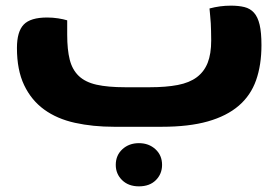

<svg xmlns="http://www.w3.org/2000/svg" viewBox="-20 -449 986 680"><path d="M472 211Q435 211 412.5 189Q390 167 390 135Q390 101 413.5 79.5Q437 58 472 58Q507 58 530.5 79.5Q554 101 554 135Q554 167 532 189Q510 211 472 211ZM510 -140Q568 -140 609.5 -148Q651 -156 677 -175.5Q703 -195 715.5 -226.5Q728 -258 728 -306Q728 -325 727.5 -339.5Q727 -354 726.5 -366.5Q726 -379 724.5 -391.5Q723 -404 722 -419Q741 -424 759.5 -426.5Q778 -429 798 -429Q825 -429 845.5 -424Q866 -419 879.5 -404Q893 -389 899.5 -361.5Q906 -334 906 -289Q906 -219 887 -165Q868 -111 825.5 -74.5Q783 -38 716 -19Q649 0 553 0H384Q309 0 245.5 -14Q182 -28 136.5 -61Q91 -94 65.5 -147.5Q40 -201 40 -279Q40 -337 64 -362Q88 -387 147 -387Q167 -387 186 -384Q205 -381 218 -377V-326Q218 -273 227 -237.5Q236 -202 259 -180Q282 -158 322 -149Q362 -140 424 -140Z"/></svg>

Font: Baloo Bhaijaan
Style: Regular
Weight: 400
Designer: Devika Bhansali and Ek Type
Foundry: Ek Type
Version: Version 1.443;PS 1.000;hotconv 16.6.51;makeotf.lib2.5.65220;